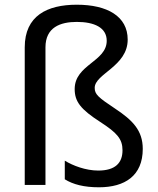

<svg xmlns="http://www.w3.org/2000/svg" viewBox="-20 -785 671 815"><path d="M522 -617C522 -716 435 -765 306 -765C180 -765 85 -718 85 -584V0H173V-584C173 -669 236 -692 306 -692C380 -692 433 -668 433 -612C433 -523 297 -511 297 -407C297 -354 322 -321 406 -267C477 -221 500 -195 500 -147C500 -94 470 -61 397 -61C344 -61 289 -82 255 -103V-24C290 -2 337 10 400 10C510 10 586 -39 586 -153C586 -232 542 -275 470 -323C396 -372 382 -385 382 -412C382 -472 522 -503 522 -617Z"/></svg>

Font: Noto Sans Nandinagari
Style: Regular
Weight: 400
Designer: Ek Type
Foundry: Ek Type
Version: Version 1.002